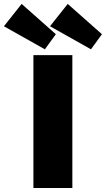

<svg xmlns="http://www.w3.org/2000/svg" viewBox="-130 -934 527 954"><path d="M36 -660H229.5V0H36ZM322 -689 118.5 -803.5 206.5 -914.5 376.5 -764ZM93 -689 -110.5 -803.5 -22.5 -914.5 147.5 -764Z"/></svg>

Font: League Spartan Thin Black
Style: Regular
Weight: 900
Version: Version 2.002